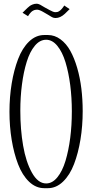

<svg xmlns="http://www.w3.org/2000/svg" viewBox="-20 -984 485 1010"><path d="M230.5 -907.7 205.1 -922.4Q186 -933.1 174.8 -933.1Q170.9 -933.1 167.2 -932.4Q163.6 -931.6 160.6 -930.9Q157.7 -930.2 154.5 -928.2Q151.4 -926.3 149.2 -925Q147 -923.8 144.3 -920.9Q141.6 -918 140.4 -916.7Q139.2 -915.5 136.5 -912.1Q133.8 -908.7 133.1 -907.7Q132.3 -906.7 130.1 -903.1Q127.9 -899.4 127.4 -898.9L98.6 -917L124 -941.9Q131.8 -948.7 136.5 -952.4Q141.1 -956.1 151.1 -960.2Q161.1 -964.4 172.4 -964.4Q177.7 -964.4 182.9 -962.6Q188 -960.9 191.2 -959.2Q194.3 -957.5 202.4 -952.6Q210.4 -947.8 214.8 -945.3L240.7 -931.2Q260.7 -919.9 271 -919.9Q276.4 -919.9 281.2 -920.9Q286.1 -921.9 290.3 -924.8Q294.4 -927.7 297.4 -929.7Q300.3 -931.6 304 -936.3Q307.6 -940.9 309.1 -942.4Q310.5 -943.8 314.2 -949.2Q317.9 -954.6 317.9 -955.1L346.2 -936L320.8 -911.1Q296.9 -889.2 272.5 -889.2Q269 -889.2 265.6 -889.9Q262.2 -890.6 260 -891.1Q257.8 -891.6 253.4 -894Q249 -896.5 247.3 -897.5Q245.6 -898.4 239.5 -902.3Q233.4 -906.2 230.5 -907.7ZM222.7 -774.9Q189.5 -774.9 163.1 -743.2Q136.7 -711.4 120.4 -658.4Q104 -605.5 95.5 -539.6Q86.9 -473.6 86.9 -401.9Q86.9 -303.2 101.6 -218Q116.2 -132.8 147.9 -75.9Q179.7 -19 222.7 -19Q255.4 -19 281.7 -51.3Q308.1 -83.5 324.5 -137.7Q340.8 -191.9 349.4 -258.5Q357.9 -325.2 357.9 -397.9Q357.9 -470.2 349.4 -536.6Q340.8 -603 324.5 -656.7Q308.1 -710.4 281.7 -742.7Q255.4 -774.9 222.7 -774.9ZM212.9 -799.8H231.9Q267.6 -799.8 298.1 -777.3Q328.6 -754.9 349.9 -716.6Q371.1 -678.2 386 -627Q400.9 -575.7 408 -518.1Q415 -460.4 415 -399.4Q415 -321.8 403.3 -250.2Q391.6 -178.7 369.6 -121.1Q347.7 -63.5 311.8 -28.8Q275.9 5.9 231.9 5.9H212.9Q168.5 5.9 132.8 -28.3Q97.2 -62.5 75.2 -119.9Q53.2 -177.2 41.5 -248Q29.8 -318.8 29.8 -396Q29.8 -473.6 41.5 -544.7Q53.2 -615.7 75.2 -673.3Q97.2 -731 132.8 -765.4Q168.5 -799.8 212.9 -799.8Z"/></svg>

Font: Reswysokr
Style: Regular
Weight: 500
Version: Version 0.984